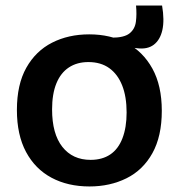

<svg xmlns="http://www.w3.org/2000/svg" viewBox="-20 -660 671 693"><path d="M474 -486 384 -497 383 -524Q428 -524 447.5 -539.5Q467 -555 470.5 -581.5Q474 -608 471 -640H565Q574 -587 566 -551.5Q558 -516 535 -498.5Q512 -481 474 -486ZM303 13Q225 13 166 -18.5Q107 -50 74 -111.5Q41 -173 41 -263Q41 -355 75 -415.5Q109 -476 168 -506Q227 -536 302 -536Q378 -536 437 -505Q496 -474 530 -412.5Q564 -351 564 -260Q564 -168 530 -107Q496 -46 436.5 -16.5Q377 13 303 13ZM307 -83Q349 -83 378 -102.5Q407 -122 422 -161Q437 -200 437 -254Q437 -311 421 -351.5Q405 -392 374.5 -414Q344 -436 299 -436Q258 -436 228.5 -416.5Q199 -397 183.5 -359Q168 -321 168 -265Q168 -177 205 -130Q242 -83 307 -83Z"/></svg>

Font: Bricolage Grotesque 17pt SemiBold
Style: Regular
Weight: 600
Version: Version 1.001;gftools[0.9.33.dev8+g029e19f]